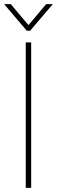

<svg xmlns="http://www.w3.org/2000/svg" viewBox="-21 -904 274 924"><path d="M108 -756 -1 -884H31L116 -783L201 -884H233L124 -756ZM103 -700H129V0H103Z"/></svg>

Font: Haskoy Thin
Style: Regular
Weight: 100
Designer: Ertekin Erdin
Foundry: Ertekin Erdin
Version: Version 2.000; ttfautohint (v1.8.4.7-5d5b)